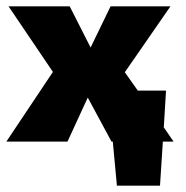

<svg xmlns="http://www.w3.org/2000/svg" viewBox="-20 -447 588 606"><path d="M494 0 485 139H349L336 0H332L257 -139L193 0H0L147 -220L7 -427H200L266 -297L329 -427H518L374 -219L415 -161H504L497 -45L528 0Z"/></svg>

Font: Ysabeau Heavy
Style: Regular
Weight: 800
Designer: Christian Thalmann (Catharsis Fonts)
Version: Version 0.003